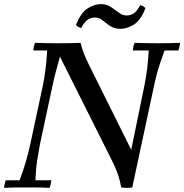

<svg xmlns="http://www.w3.org/2000/svg" viewBox="-23 -910 894 932"><path d="M566 0Q558 -40 546.5 -71.5Q535 -103 515 -142L268 -635L251 -700Q284 -700 312.5 -700.5Q341 -701 368 -702Q374 -677 383.5 -652Q393 -627 411 -591L614 -183L619 0Q604 2 592 2Q580 2 566 0ZM-3 2Q-3 -6 -0.5 -17Q2 -28 5 -35H72Q90 -82 102 -123.5Q114 -165 124 -210L184 -490Q192 -527 197.5 -570Q203 -613 206 -665H139Q139 -673 141.5 -684Q144 -695 147 -702Q181 -701 207 -700.5Q233 -700 251 -700L268 -635Q259 -604 249 -566Q239 -528 231 -490L171 -210Q164 -173 157.5 -132Q151 -91 149 -35H226Q226 -28 223.5 -17Q221 -6 218 2Q184 0 153 0Q122 0 102 0Q84 0 58 0Q32 0 -3 2ZM619 0 614 -183 677 -490Q686 -534 691 -573.5Q696 -613 699 -665H622Q622 -673 624.5 -684Q627 -695 630 -702Q664 -701 695.5 -700.5Q727 -700 746 -700Q763 -700 789.5 -700.5Q816 -701 851 -702Q851 -695 848.5 -684Q846 -673 843 -665H776Q763 -630 754 -603Q745 -576 738 -550Q731 -524 724 -490ZM658 -885Q668 -883 674.5 -878Q681 -873 683 -870Q659 -809 625 -789.5Q591 -770 562 -770Q538 -770 521.5 -778.5Q505 -787 492.5 -797.5Q480 -808 467.5 -816.5Q455 -825 437 -825Q421 -825 405 -816Q389 -807 371 -774Q364 -776 357.5 -779Q351 -782 346 -789Q369 -848 402 -869Q435 -890 466 -890Q489 -890 505.5 -881.5Q522 -873 535 -862.5Q548 -852 561.5 -843.5Q575 -835 593 -835Q609 -835 624.5 -844Q640 -853 658 -885Z"/></svg>

Font: Poltawski Nowy
Style: Italic
Weight: 400
Italic angle: -12°
Designer: Adam Pótawski, Mateusz Machalski, Borys Kosmynka, Ania Wieluska
Foundry: Capitalics.wtf
Version: Version 1.001;gftools[0.9.25]